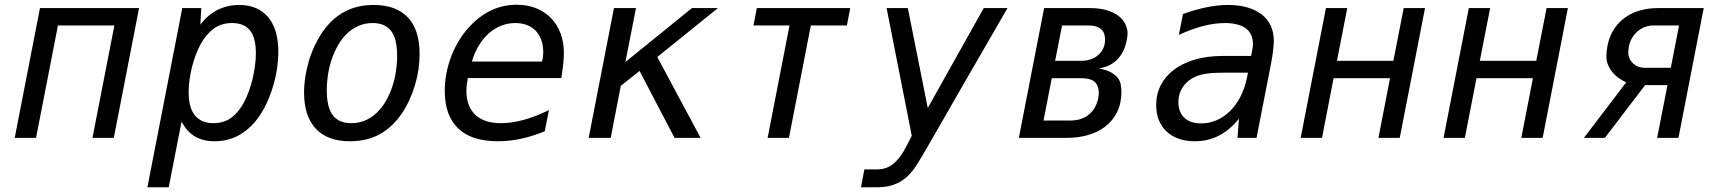

<svg xmlns="http://www.w3.org/2000/svg" viewBox="-20 -581 7265 809"><path d="M148.4 -546.9H565.9L459.5 0H369.6L461.9 -473.6H224.1L131.8 0H42Z M748 -546.9H828.1L824.2 -477.1Q855 -518.1 896.5 -539.1Q938 -560.1 988.3 -560.1Q1027.3 -560.1 1057.9 -547.1Q1088.4 -534.2 1109.6 -509Q1130.9 -483.9 1141.8 -447Q1152.8 -410.2 1152.8 -362.3Q1152.8 -330.1 1147.9 -295.7Q1143.1 -261.2 1133.5 -227.3Q1124 -193.4 1110.6 -161.6Q1097.2 -129.9 1080.1 -103Q1044.9 -46.9 995.4 -16.4Q945.8 14.2 884.3 14.2Q835.4 14.2 801.3 -6.1Q767.1 -26.4 745.1 -68.8L690.9 208H601.1ZM879.4 -62Q921.4 -62 952.4 -83.5Q983.4 -105 1006.8 -147.5Q1018.6 -169.4 1028.1 -195.3Q1037.6 -221.2 1044.2 -248.5Q1050.8 -275.9 1054.4 -303.5Q1058.1 -331.1 1058.1 -356.4Q1058.1 -421.9 1033.4 -452.9Q1008.8 -483.9 958 -483.9Q913.1 -483.9 881.3 -460.9Q849.6 -438 826.2 -396.5Q814.5 -375 804.9 -349.9Q795.4 -324.7 788.8 -298.1Q782.2 -271.5 778.6 -244.9Q774.9 -218.3 774.9 -193.8Q774.9 -126 802 -94Q829.1 -62 879.4 -62Z M1455.1 14.2Q1359.4 14.2 1310.3 -39.1Q1261.2 -92.3 1261.2 -191.4Q1261.2 -224.1 1266.6 -258.1Q1272 -292 1281.7 -325Q1291.5 -357.9 1305.9 -388.4Q1320.3 -418.9 1337.9 -444.8Q1377.4 -502.4 1430.9 -531.2Q1484.4 -560.1 1554.2 -560.1Q1648.4 -560.1 1698.2 -508.1Q1748 -456.1 1748 -353.5Q1748 -321.8 1743.2 -288.3Q1738.3 -254.9 1728.5 -222.4Q1718.8 -189.9 1704.6 -158.9Q1690.4 -127.9 1671.9 -101.1Q1632.8 -44.4 1579.3 -15.1Q1525.9 14.2 1455.1 14.2ZM1460 -62Q1492.7 -62 1519.8 -74Q1546.9 -85.9 1568.4 -106.7Q1589.8 -127.4 1605.7 -155Q1621.6 -182.6 1632.3 -214.1Q1643.1 -245.6 1648.2 -279.3Q1653.3 -313 1653.3 -345.2Q1653.3 -418 1627.7 -450.9Q1602.1 -483.9 1550.3 -483.9Q1517.6 -483.9 1490.5 -471.9Q1463.4 -460 1441.9 -439.2Q1420.4 -418.5 1404.5 -390.9Q1388.7 -363.3 1377.9 -331.8Q1367.2 -300.3 1362.1 -266.6Q1356.9 -232.9 1356.9 -200.7Q1356.9 -127.9 1382.6 -95Q1408.2 -62 1460 -62Z M2077.6 14.2Q1966.8 14.2 1910.4 -40Q1854 -94.2 1854 -198.7Q1854 -236.8 1861.6 -274.9Q1869.1 -313 1883.3 -348.6Q1897.5 -384.3 1918 -416.5Q1938.5 -448.7 1964.4 -475.1Q2005.4 -517.6 2054 -539.3Q2102.5 -561 2157.2 -561Q2202.1 -561 2238.8 -546.4Q2275.4 -531.7 2301.5 -505.1Q2327.6 -478.5 2341.8 -440.7Q2356 -402.8 2356 -356.9Q2356 -339.4 2353.5 -314.7Q2351.1 -290 2345.2 -252H1951.2Q1948.2 -236.3 1946.8 -223.6Q1945.3 -210.9 1945.3 -198.2Q1945.3 -133.3 1982.4 -97.7Q2019.5 -62 2091.3 -62Q2135.3 -62 2186 -75.7Q2236.8 -89.4 2293 -117.2L2275.4 -27.8Q2223.6 -6.8 2175 3.7Q2126.5 14.2 2077.6 14.2ZM2264.2 -321.8Q2267.1 -335 2268.1 -343.8Q2269 -352.5 2269 -360.8Q2269 -389.6 2260.7 -412.6Q2252.4 -435.5 2237.1 -451.4Q2221.7 -467.3 2200 -475.6Q2178.2 -483.9 2151.4 -483.9Q2119.6 -483.9 2091.1 -472.4Q2062.5 -460.9 2038.8 -439.7Q2015.1 -418.5 1997.1 -388.4Q1979 -358.4 1968.3 -321.8Z M2566.9 -546.9H2659.7L2615.2 -319.8L2895.5 -546.9H3004.9L2749.5 -340.8L2932.1 0H2822.3L2674.8 -282.2L2595.7 -219.2L2553.2 0H2460.4Z M3306.6 -473.6H3154.8L3168.9 -546.9H3562.5L3548.3 -473.6H3396.5L3304.2 0H3214.4Z M3622.1 132.8H3674.8Q3695.3 132.8 3712.4 127Q3729.5 121.1 3744.6 108.6Q3759.8 96.2 3773.7 77.1Q3787.6 58.1 3800.8 32.2L3821.8 -8.8L3715.8 -546.9H3805.2L3889.2 -126L4125 -546.9H4225.1L4010.7 -175.8Q3998.5 -154.8 3986.6 -133.8Q3974.6 -112.8 3963.9 -94Q3953.1 -75.2 3944.3 -59.8Q3935.5 -44.4 3930.2 -35.2Q3891.6 32.2 3867.4 73.2Q3843.3 114.3 3828.1 134.8Q3798.8 173.3 3761.7 190.7Q3724.6 208 3680.2 208H3607.9Z M4379.4 -546.9H4573.2Q4614.7 -546.9 4644.5 -537.6Q4674.3 -528.3 4693.6 -513.4Q4712.9 -498.5 4721.9 -479.2Q4731 -460 4731 -439.9Q4731 -434.1 4730.2 -428.2Q4729.5 -422.4 4728.5 -416.5Q4718.8 -361.8 4688 -330.6Q4657.2 -299.3 4609.9 -293Q4641.6 -286.6 4660.4 -276.4Q4679.2 -266.1 4689.2 -253.4Q4699.2 -240.7 4702.1 -225.8Q4705.1 -210.9 4705.1 -194.8Q4705.1 -145 4686.8 -108.4Q4668.5 -71.8 4637 -47.6Q4605.5 -23.4 4563.5 -11.7Q4521.5 0 4474.6 0H4272.9ZM4537.1 -324.7Q4557.6 -324.7 4575.7 -331.1Q4593.8 -337.4 4607.2 -348.9Q4620.6 -360.4 4628.4 -377Q4636.2 -393.6 4636.2 -414.1Q4636.2 -425.3 4633.3 -436Q4630.4 -446.8 4622.6 -455.1Q4614.7 -463.4 4601.1 -468.5Q4587.4 -473.6 4565.9 -473.6H4455.1L4425.8 -324.7ZM4493.7 -73.2Q4510.3 -73.2 4527.1 -77.6Q4543.9 -82 4558.8 -91.6Q4573.7 -101.1 4585.4 -116.5Q4597.2 -131.8 4604 -153.8Q4609.9 -173.3 4609.9 -189.9Q4609.9 -202.6 4606.4 -213.4Q4603 -224.1 4596.2 -232.4Q4592.8 -236.3 4587.9 -239.7Q4583 -243.2 4575.4 -245.8Q4567.9 -248.5 4556.9 -250Q4545.9 -251.5 4530.3 -251.5H4411.6L4377 -73.2Z M5013.7 14.2Q4977.1 14.2 4947 3.7Q4917 -6.8 4895.8 -26.6Q4874.5 -46.4 4863 -74.7Q4851.6 -103 4851.6 -138.2Q4851.6 -184.1 4871.1 -222.2Q4890.6 -260.3 4927 -287.6Q4963.4 -314.9 5015.1 -330.1Q5066.9 -345.2 5131.3 -345.2H5251.5L5257.3 -375Q5258.3 -379.4 5258.8 -384.3Q5259.3 -389.2 5259.3 -394Q5259.3 -439.9 5228.8 -461.9Q5198.2 -483.9 5141.1 -483.9Q5055.7 -483.9 4947.3 -434.1L4964.4 -522Q5017.6 -541 5064.5 -550.5Q5111.3 -560.1 5154.8 -560.1Q5200.2 -560.1 5236.1 -549.6Q5272 -539.1 5296.6 -519.8Q5321.3 -500.5 5334.2 -472.7Q5347.2 -444.8 5347.2 -409.7Q5347.2 -393.1 5344.2 -367.9Q5341.3 -342.8 5335.4 -312L5274.4 0H5194.3L5200.2 -81.1Q5165 -35.6 5118.2 -10.7Q5071.3 14.2 5013.7 14.2ZM5041.5 -61Q5074.2 -61 5105 -74Q5135.7 -86.9 5161.4 -111.6Q5187 -136.2 5206.1 -172.4Q5225.1 -208.5 5234.4 -254.9L5238.3 -274.9H5154.3Q5127 -274.9 5106.2 -274.2Q5085.4 -273.4 5069.6 -271.5Q5053.7 -269.5 5041.3 -266.4Q5028.8 -263.2 5018.6 -258.8Q4985.4 -244.6 4965.3 -216.3Q4945.3 -188 4945.3 -149.9Q4945.3 -108.9 4970.2 -85Q4995.1 -61 5041.5 -61Z M5566.9 -546.9H5656.7L5613.3 -324.7H5851.1L5894.5 -546.9H5984.4L5877.9 0H5788.1L5836.9 -251.5H5599.1L5550.3 0H5460.4Z M6168.9 -546.9H6258.8L6215.3 -324.7H6453.1L6496.6 -546.9H6586.4L6480 0H6390.1L6439 -251.5H6201.2L6152.3 0H6062.5Z M6832 -233.9Q6819.8 -239.7 6805.2 -249Q6790.5 -258.3 6778.1 -272Q6765.6 -285.6 6757.1 -304Q6748.5 -322.3 6748.5 -345.7Q6748.5 -354 6749.8 -365.5Q6751 -377 6753.4 -389.6Q6762.2 -431.6 6782.7 -461.4Q6803.2 -491.2 6831.8 -510.3Q6860.4 -529.3 6894.8 -538.1Q6929.2 -546.9 6964.8 -546.9H7158.7L7052.2 0H6962.4L7005.9 -222.2H6911.6L6742.2 0H6653.8ZM7020 -295.4 7054.7 -473.6H6943.8Q6929.7 -473.6 6913.8 -468.3Q6897.9 -462.9 6883.8 -451.9Q6869.6 -440.9 6858.6 -424.1Q6847.7 -407.2 6843.3 -384.3Q6842.3 -377.4 6841.6 -371.6Q6840.8 -365.7 6840.8 -360.4Q6840.8 -345.7 6846.4 -333.7Q6852.1 -321.8 6861.6 -313.2Q6871.1 -304.7 6883.3 -300Q6895.5 -295.4 6908.7 -295.4Z"/></svg>

Font: Hack
Style: Italic
Weight: 400
Italic angle: -11°
Monospace: yes
Designer: Christopher Simpkins
Foundry: Christopher Simpkins
Version: Version 2.019; ttfautohint (v1.4.1) -l 4 -r 80 -G 350 -x 0 -